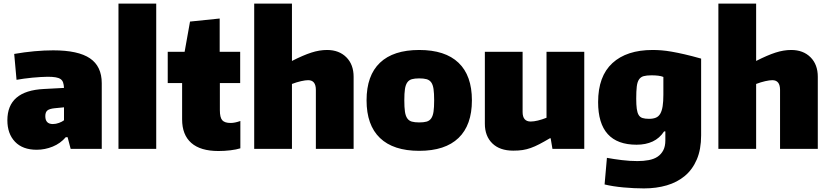

<svg xmlns="http://www.w3.org/2000/svg" viewBox="-20 -828 4615 1068"><path d="M184 5Q106 5 63.5 -39.5Q21 -84 21 -159Q21 -323 224 -333L336 -339Q335 -357 331 -369Q327 -381 317 -388Q307 -395 289.5 -398Q272 -401 245 -401Q228 -401 206 -399.5Q184 -398 160 -396Q136 -394 113 -390.5Q90 -387 72 -384L59 -528Q116 -538 171.5 -543Q227 -548 276 -548Q415 -548 480.5 -503.5Q546 -459 546 -365V0H373L356 -65H346Q316 -30 273 -12.5Q230 5 184 5ZM274 -138Q291 -138 308.5 -144.5Q326 -151 336 -159V-231L284 -226Q255 -223 243.5 -213.5Q232 -204 232 -182Q232 -138 274 -138Z M639 -808H849V0H639Z M1195 12Q1095 12 1044 -33Q993 -78 993 -164V-366H913V-540H1007L1037 -708L1202 -725V-540H1316V-366H1203V-215Q1203 -174 1216.5 -159Q1230 -144 1263 -144Q1286 -144 1317 -155V-3Q1295 4 1262 8Q1229 12 1195 12Z M1394 -808H1604V-489Q1667 -521 1712 -535.5Q1757 -550 1799 -550Q1866 -550 1906.5 -509.5Q1947 -469 1947 -401V0H1737V-328Q1737 -382 1694 -382Q1679 -382 1654.5 -376.5Q1630 -371 1604 -361V0H1394Z M2312 11Q2168 11 2093.5 -60.5Q2019 -132 2019 -270Q2019 -408 2093.5 -479Q2168 -550 2312 -550Q2456 -550 2530.5 -479Q2605 -408 2605 -270Q2605 -132 2530.5 -60.5Q2456 11 2312 11ZM2312 -147Q2337 -147 2353 -151.5Q2369 -156 2378.5 -169.5Q2388 -183 2391.5 -207Q2395 -231 2395 -270Q2395 -309 2391.5 -333Q2388 -357 2378.5 -370Q2369 -383 2353 -387.5Q2337 -392 2312 -392Q2287 -392 2271 -387.5Q2255 -383 2245.5 -369.5Q2236 -356 2232.5 -332.5Q2229 -309 2229 -270Q2229 -231 2232.5 -207Q2236 -183 2245.5 -169.5Q2255 -156 2271 -151.5Q2287 -147 2312 -147Z M2835 10Q2760 10 2718.5 -30.5Q2677 -71 2677 -140V-540H2887V-205Q2887 -152 2932 -152Q2949 -152 2972 -157.5Q2995 -163 3020 -173V-540H3230V0H3053L3043 -59H3039Q3005 -39 2980 -26Q2955 -13 2932.5 -5Q2910 3 2887.5 6.5Q2865 10 2835 10Z M3562 220Q3507 220 3447.5 214.5Q3388 209 3343 198L3356 50Q3394 57 3438.5 62.5Q3483 68 3526 68Q3560 68 3589 62.5Q3618 57 3638 43.5Q3658 30 3669.5 8Q3681 -14 3681 -47V-97H3674Q3649 -59 3610.5 -41Q3572 -23 3521 -23Q3307 -23 3307 -260Q3307 -404 3386.5 -477Q3466 -550 3610 -550Q3634 -550 3659.5 -548Q3685 -546 3716.5 -540.5Q3748 -535 3787.5 -526Q3827 -517 3880 -502V-75Q3880 3 3856 59Q3832 115 3789.5 150.5Q3747 186 3689 203Q3631 220 3562 220ZM3590 -167Q3613 -167 3628.5 -173.5Q3644 -180 3653 -196Q3662 -212 3666 -237.5Q3670 -263 3670 -301V-400Q3658 -405 3641 -407Q3624 -409 3604 -409Q3577 -409 3560.5 -404.5Q3544 -400 3534.5 -386Q3525 -372 3522 -346.5Q3519 -321 3519 -279Q3519 -245 3522 -223Q3525 -201 3532.5 -188.5Q3540 -176 3554 -171.5Q3568 -167 3590 -167Z M3976 -808H4186V-489Q4249 -521 4294 -535.5Q4339 -550 4381 -550Q4448 -550 4488.5 -509.5Q4529 -469 4529 -401V0H4319V-328Q4319 -382 4276 -382Q4261 -382 4236.5 -376.5Q4212 -371 4186 -361V0H3976Z"/></svg>

Font: Encode Sans Narrow
Style: Black
Weight: 900
Designer: Pablo Impallari, Andres Torresi
Foundry: Pablo Impallari, Andres Torresi
Version: Version 1.000; ttfautohint (v1.00) -l 8 -r 50 -G 200 -x 14 -